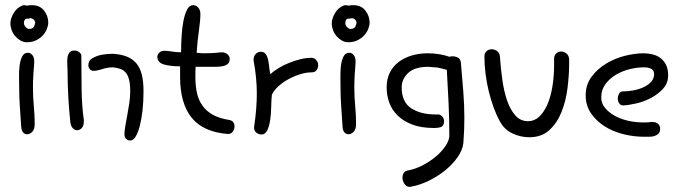

<svg xmlns="http://www.w3.org/2000/svg" viewBox="-20 -523 2649 748"><path d="M113.3 -278.3Q111.3 -255.9 109.9 -231.4Q108.4 -207 108.4 -181.6Q108.4 -145.5 111.8 -109.4Q115.2 -73.2 115.2 -39.1Q115.2 -19.5 106 -9.8Q96.7 0 85.9 0Q76.2 0 69.8 -7.3Q63.5 -14.6 62.5 -30.3Q59.6 -74.2 57.1 -110.8Q54.7 -147.5 54.7 -184.6Q54.7 -199.2 54.2 -222.2Q53.7 -245.1 56.2 -266.1Q58.6 -287.1 65.9 -302.2Q73.2 -317.4 88.9 -317.4Q98.6 -317.4 106 -308.6Q113.3 -299.8 113.3 -285.2ZM66.4 -501Q70.3 -502.9 73.2 -502.9Q77.1 -502.9 80.6 -502Q84 -501 85.9 -501Q90.8 -502 94.7 -502.4Q98.6 -502.9 103.5 -502.9Q135.7 -502.9 151.9 -481.4Q168 -460 168 -435.5Q168 -423.8 162.6 -410.2Q157.2 -396.5 147 -385.3Q136.7 -374 121.1 -366.2Q105.5 -358.4 85 -358.4Q71.3 -358.4 59.6 -365.2Q47.9 -372.1 39.1 -382.3Q30.3 -392.6 25.4 -405.8Q20.5 -418.9 20.5 -431.6Q20.5 -451.2 33.7 -472.7Q46.9 -494.1 66.4 -501ZM89.8 -450.2H82Q77.1 -448.2 75.2 -443.4Q73.2 -438.5 73.2 -433.6Q73.2 -424.8 80.1 -417.5Q86.9 -410.2 92.8 -410.2Q107.4 -410.2 112.3 -419.4Q117.2 -428.7 117.2 -436.5Q112.3 -452.1 97.7 -452.1Q95.7 -452.1 89.8 -450.2Z M339.8 -295.9Q355.5 -305.7 376.5 -309.6Q397.5 -313.5 419.9 -313.5Q451.2 -311.5 473.6 -302.7Q496.1 -293.9 510.7 -276.9Q525.4 -259.8 532.2 -232.9Q539.1 -206.1 539.1 -167Q539.1 -127 535.2 -92.3Q531.2 -57.6 524.4 -31.7Q517.6 -5.9 508.3 9.3Q499 24.4 487.3 24.4Q478.5 24.4 471.7 18.6Q464.8 12.7 464.8 0Q464.8 -12.7 468.3 -32.7Q471.7 -52.7 476.1 -75.7Q480.5 -98.6 483.9 -122.6Q487.3 -146.5 487.3 -167Q487.3 -195.3 482.9 -212.4Q478.5 -229.5 470.2 -239.7Q461.9 -250 449.2 -254.4Q436.5 -258.8 419.9 -260.7Q399.4 -260.7 378.9 -253.9Q358.4 -247.1 343.8 -247.1Q335 -247.1 329.6 -253.9Q324.2 -260.7 324.2 -269.5Q324.2 -276.4 327.6 -283.7Q331.1 -291 339.8 -295.9ZM296.9 -305.7Q296.9 -241.2 297.9 -175.3Q298.8 -109.4 306.6 -55.7V-48.8Q306.6 -32.2 298.3 -23.9Q290 -15.6 280.3 -15.6Q271.5 -15.6 263.7 -23.4Q255.9 -31.2 253.9 -47.9Q249 -94.7 246.1 -144.5Q243.2 -194.3 243.2 -247.1Q243.2 -257.8 242.2 -271.5Q241.2 -285.2 242.7 -297.4Q244.1 -309.6 250.5 -317.9Q256.8 -326.2 270.5 -326.2Q280.3 -326.2 288.6 -319.8Q296.9 -313.5 296.9 -305.7Z M867.2 -1Q771.5 -8.8 726.6 -64.5Q681.6 -120.1 681.6 -223.6V-264.6Q643.6 -264.6 618.2 -272Q592.8 -279.3 592.8 -303.7Q594.7 -312.5 601.6 -318.8Q608.4 -325.2 621.1 -325.2Q632.8 -325.2 649.4 -322.3Q666 -319.3 685.5 -319.3Q685.5 -350.6 687.5 -383.3Q689.5 -416 694.8 -442.4Q700.2 -468.8 709 -485.8Q717.8 -502.9 732.4 -502.9Q743.2 -502.9 752 -493.7Q760.7 -484.4 760.7 -468.8Q760.7 -444.3 754.9 -403.3Q749 -362.3 746.1 -317.4Q753.9 -316.4 762.2 -315.9Q770.5 -315.4 779.3 -315.4Q794.9 -315.4 811 -316.4Q827.1 -317.4 843.8 -319.3Q857.4 -319.3 866.2 -311.5Q875 -303.7 875 -293.9Q875 -280.3 867.2 -273.9Q859.4 -267.6 847.2 -265.1Q835 -262.7 818.8 -262.7Q802.7 -262.7 787.1 -262.7H742.2Q741.2 -252 741.2 -242.2Q741.2 -232.4 741.2 -222.7Q741.2 -187.5 747.6 -159.7Q753.9 -131.8 769.5 -110.4Q785.2 -88.9 810.5 -75.2Q835.9 -61.5 873 -55.7Q883.8 -53.7 888.7 -46.9Q893.6 -40 893.6 -31.2Q893.6 -19.5 887.2 -10.3Q880.9 -1 867.2 -1Z M970.7 -34.2Q975.6 -67.4 978 -98.1Q980.5 -128.9 980.5 -159.2Q980.5 -218.8 968.8 -282.2Q967.8 -285.2 967.8 -290Q967.8 -303.7 976.1 -312.5Q984.4 -321.3 996.1 -321.3Q1008.8 -321.3 1015.1 -312.5Q1021.5 -303.7 1024.4 -290.5Q1027.3 -277.3 1028.8 -262.2Q1030.3 -247.1 1033.2 -233.4Q1045.9 -246.1 1065.4 -257.8Q1085 -269.5 1106.9 -278.3Q1128.9 -287.1 1151.4 -292.5Q1173.8 -297.9 1193.4 -297.9Q1204.1 -297.9 1211.9 -289.1Q1219.7 -280.3 1219.7 -269.5Q1219.7 -259.8 1213.9 -250.5Q1208 -241.2 1195.3 -241.2Q1171.9 -241.2 1146.5 -232.9Q1121.1 -224.6 1099.1 -211.9Q1077.1 -199.2 1061 -183.6Q1044.9 -168 1039.1 -153.3Q1037.1 -133.8 1036.6 -106.9Q1036.1 -80.1 1032.7 -56.2Q1029.3 -32.2 1021.5 -15.6Q1013.7 1 998 1Q988.3 1 979 -5.9Q969.7 -12.7 969.7 -27.3Q969.7 -31.2 970.7 -34.2Z M1365.2 -278.3Q1363.3 -255.9 1361.8 -231.4Q1360.4 -207 1360.4 -181.6Q1360.4 -145.5 1363.8 -109.4Q1367.2 -73.2 1367.2 -39.1Q1367.2 -19.5 1357.9 -9.8Q1348.6 0 1337.9 0Q1328.1 0 1321.8 -7.3Q1315.4 -14.6 1314.5 -30.3Q1311.5 -74.2 1309.1 -110.8Q1306.6 -147.5 1306.6 -184.6Q1306.6 -199.2 1306.2 -222.2Q1305.7 -245.1 1308.1 -266.1Q1310.5 -287.1 1317.9 -302.2Q1325.2 -317.4 1340.8 -317.4Q1350.6 -317.4 1357.9 -308.6Q1365.2 -299.8 1365.2 -285.2ZM1318.4 -501Q1322.3 -502.9 1325.2 -502.9Q1329.1 -502.9 1332.5 -502Q1335.9 -501 1337.9 -501Q1342.8 -502 1346.7 -502.4Q1350.6 -502.9 1355.5 -502.9Q1387.7 -502.9 1403.8 -481.4Q1419.9 -460 1419.9 -435.5Q1419.9 -423.8 1414.6 -410.2Q1409.2 -396.5 1398.9 -385.3Q1388.7 -374 1373 -366.2Q1357.4 -358.4 1336.9 -358.4Q1323.2 -358.4 1311.5 -365.2Q1299.8 -372.1 1291 -382.3Q1282.2 -392.6 1277.3 -405.8Q1272.5 -418.9 1272.5 -431.6Q1272.5 -451.2 1285.6 -472.7Q1298.8 -494.1 1318.4 -501ZM1341.8 -450.2H1334Q1329.1 -448.2 1327.1 -443.4Q1325.2 -438.5 1325.2 -433.6Q1325.2 -424.8 1332 -417.5Q1338.9 -410.2 1344.7 -410.2Q1359.4 -410.2 1364.3 -419.4Q1369.1 -428.7 1369.1 -436.5Q1364.3 -452.1 1349.6 -452.1Q1347.7 -452.1 1341.8 -450.2Z M1785.2 34.2Q1782.2 61.5 1762.7 89.4Q1743.2 117.2 1714.4 140.6Q1685.5 164.1 1650.4 181.2Q1615.2 198.2 1582 204.1Q1580.1 205.1 1576.2 205.1Q1563.5 205.1 1555.7 193.4Q1547.9 181.6 1547.9 168Q1547.9 159.2 1552.2 151.9Q1556.6 144.5 1566.4 141.6Q1595.7 136.7 1624.5 122.1Q1653.3 107.4 1676.8 87.9Q1700.2 68.4 1714.8 46.9Q1729.5 25.4 1730.5 6.8Q1730.5 -58.6 1727.5 -122.6Q1724.6 -186.5 1720.7 -251Q1710.9 -253.9 1702.1 -255.9Q1693.4 -257.8 1684.6 -259.8L1648.4 -262.7Q1595.7 -262.7 1570.3 -238.8Q1544.9 -214.8 1544.9 -182.6Q1544.9 -126 1581.5 -101.6Q1618.2 -77.1 1676.8 -77.1H1687.5Q1695.3 -77.1 1702.6 -69.3Q1710 -61.5 1710 -50.8Q1710 -36.1 1701.7 -30.3Q1693.4 -24.4 1670.9 -24.4Q1621.1 -24.4 1586.4 -37.6Q1551.8 -50.8 1529.3 -72.8Q1506.8 -94.7 1496.6 -123Q1486.3 -151.4 1486.3 -182.6Q1486.3 -214.8 1498.5 -239.7Q1510.7 -264.6 1532.7 -281.2Q1554.7 -297.9 1583.5 -306.6Q1612.3 -315.4 1646.5 -315.4Q1670.9 -315.4 1693.4 -311.5Q1715.8 -307.6 1730.5 -301.8Q1736.3 -303.7 1742.2 -303.7Q1753.9 -303.7 1763.7 -298.8Q1773.4 -293.9 1775.4 -280.3Q1780.3 -223.6 1784.7 -169.4Q1789.1 -115.2 1789.1 -62.5Q1789.1 -38.1 1788.1 -14.2Q1787.1 9.8 1785.2 34.2Z M2197.3 -292V-276.4Q2197.3 -230.5 2190.9 -179.7Q2184.6 -128.9 2167.5 -86.4Q2150.4 -43.9 2120.1 -16.1Q2089.8 11.7 2042 11.7Q2007.8 11.7 1976.1 -3.4Q1944.3 -18.6 1927.7 -49.8Q1915 -72.3 1903.8 -102.5Q1892.6 -132.8 1884.3 -166.5Q1876 -200.2 1871.6 -235.4Q1867.2 -270.5 1867.2 -303.7Q1867.2 -316.4 1875.5 -323.7Q1883.8 -331.1 1895.5 -331.1Q1907.2 -331.1 1917 -323.7Q1926.8 -316.4 1927.7 -301.8Q1930.7 -256.8 1937 -211.9Q1943.4 -167 1955.6 -131.3Q1967.8 -95.7 1987.8 -73.2Q2007.8 -50.8 2037.1 -50.8Q2061.5 -50.8 2080.1 -67.9Q2098.6 -85 2111.8 -114.3Q2125 -143.6 2131.8 -184.1Q2138.7 -224.6 2138.7 -271.5V-293.9Q2138.7 -307.6 2147 -314.9Q2155.3 -322.3 2166 -322.3Q2176.8 -322.3 2186.5 -314.9Q2196.3 -307.6 2197.3 -292Z M2519.5 -47.9Q2536.1 -47.9 2543.9 -40.5Q2551.8 -33.2 2551.8 -21.5Q2551.8 -8.8 2545.4 -2.4Q2539.1 3.9 2529.8 6.8Q2520.5 9.8 2509.3 9.8Q2498 9.8 2489.3 9.8Q2448.2 9.8 2407.7 -0.5Q2367.2 -10.7 2335 -31.2Q2302.7 -51.8 2282.2 -82Q2261.7 -112.3 2261.7 -151.4Q2261.7 -193.4 2284.7 -224.1Q2307.6 -254.9 2341.8 -275.4Q2376 -295.9 2415 -305.7Q2454.1 -315.4 2487.3 -315.4Q2503.9 -315.4 2521 -311.5Q2538.1 -307.6 2551.8 -297.9Q2565.4 -288.1 2574.2 -271.5Q2583 -254.9 2583 -229.5Q2583 -199.2 2563.5 -177.7Q2543.9 -156.2 2516.6 -141.6Q2489.3 -127 2459 -120.1Q2428.7 -113.3 2408.2 -112.3Q2397.5 -112.3 2392.1 -120.6Q2386.7 -128.9 2386.7 -139.6Q2386.7 -148.4 2391.6 -157.7Q2396.5 -167 2408.2 -167Q2426.8 -167 2447.8 -170.9Q2468.8 -174.8 2486.8 -183.1Q2504.9 -191.4 2516.6 -204.1Q2528.3 -216.8 2528.3 -234.4Q2528.3 -260.7 2488.3 -260.7Q2461.9 -260.7 2432.6 -253.4Q2403.3 -246.1 2378.9 -231.4Q2354.5 -216.8 2338.4 -194.8Q2322.3 -172.9 2322.3 -143.6Q2322.3 -121.1 2336.4 -103.5Q2350.6 -85.9 2373.5 -72.8Q2396.5 -59.6 2426.3 -52.7Q2456.1 -45.9 2488.3 -45.9Q2496.1 -45.9 2503.9 -46.4Q2511.7 -46.9 2519.5 -47.9Z"/></svg>

Font: Hi Melody
Style: Regular
Weight: 400
Designer: YoonDesign Inc.
Foundry: YoonDesign Inc.
Version: Version 3.00